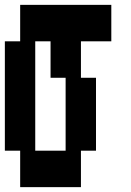

<svg xmlns="http://www.w3.org/2000/svg" viewBox="-20 -750 540 790"><path d="M63 20V-130H0V-580H63V-730H438V-580H313V-430H375V-130H313V20ZM125 -130H250V-430H188V-580H125Z"/></svg>

Font: 2P VHS
Style: Regular
Weight: 400
Designer: CodeMan38
Foundry: CodeMan38
Version: Version 3.000